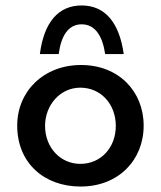

<svg xmlns="http://www.w3.org/2000/svg" viewBox="-20 -673 589 703"><path d="M279 -653C194 -653 141 -592 126 -475H195C203 -538 228 -584 279 -584C330 -584 356 -538 365 -475H433C417 -590 365 -653 279 -653ZM43 -213C43 -76 142 10 275 10C414 10 506 -87 506 -213C506 -339 414 -435 277 -435C140 -435 43 -339 43 -213ZM145 -212C145 -288 200 -352 274 -352C350 -352 404 -291 404 -212C404 -133 350 -73 274 -73C201 -73 145 -133 145 -212Z"/></svg>

Font: Reem Kufi
Style: Regular
Weight: 400
Designer: Khaled Hosny
Version: Version 0.007